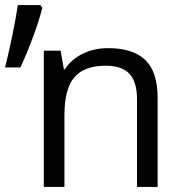

<svg xmlns="http://www.w3.org/2000/svg" viewBox="-20 -734 721 754"><path d="M518 0V-346Q518 -412 488.5 -444Q459 -476 395 -476Q311 -476 272 -430.5Q233 -385 233 -281V0H152V-535H218L231 -462H235Q260 -501 305 -523Q350 -545 405 -545Q502 -545 550.5 -498.5Q599 -452 599 -349V0ZM139 -714 146 -703Q134 -654 110 -589.5Q86 -525 60 -469H0Q34 -608 50 -714Z"/></svg>

Font: Stephens Clock
Style: Regular
Weight: 400
Designer: Peter Wiegel (catfonts.de) with slight modifications by DT1.org
Version: Version 0.9.1